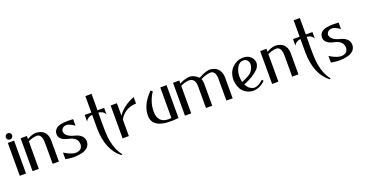

<svg xmlns="http://www.w3.org/2000/svg" viewBox="-34 -1599 5152 2679"><g transform="rotate(-20 2542.0 -259.0)"><path d="M0 0V-488H93V0ZM0 -569C0 -555.7 4.5 -544.5 13.5 -535.5C22.5 -526.5 33.3 -522 46 -522C59.3 -522 70.5 -526.5 79.5 -535.5C88.5 -544.5 93 -555.7 93 -569C93 -582.3 88.7 -593.3 80 -602C71.3 -610.7 60.7 -615 48 -615C34.7 -615 23.3 -610.5 14 -601.5C4.7 -592.5 0 -581.7 0 -569Z M283 -443C325 -468.3 366.7 -483 408 -487C518.7 -483.7 576.3 -428 581 -320V0H488V-306C488.7 -396.7 462.7 -442.7 410 -444C361.3 -440 319 -428 283 -408V0H190V-488H283Z M970 -488C866 -495.3 791.7 -488.8 747 -468.5C702.3 -448.2 680 -413.7 680 -365C684 -307 729.5 -269.2 816.5 -251.5C903.5 -233.8 947 -190.7 947 -122C944.3 -74 918.7 -45.5 870 -36.5C821.3 -27.5 757 -48 677 -98V0C766.3 18.7 849 18.2 925 -1.5C1001 -21.2 1040.7 -64 1044 -130C1042.7 -198 997.8 -243 909.5 -265C821.2 -287 775.3 -325.7 772 -381C781.3 -417 803.2 -437.5 837.5 -442.5C871.8 -447.5 916 -430.3 970 -391Z M1447 205C1397.7 145 1364 66.7 1346 -30C1332 -86.7 1327.3 -228 1332 -454C1381.3 -448 1414 -427 1430 -391V-488H1332V-732H1240V-488H1142V-391C1158.7 -426.3 1191.3 -447.3 1240 -454V-251C1243.3 -35.7 1307 119.3 1431 214Z M1527 -488H1620V-304C1678 -386 1761 -447.7 1869 -489V-392C1757 -389.3 1674 -340.7 1620 -246V0H1527Z M1967 -161C1961.7 -275 2013 -386 2121 -494L2147 -473C2081.7 -374.3 2054 -271 2064 -163C2078 -63 2144.7 -20 2264 -34V-488H2357V0C2106.3 26.7 1976.3 -27 1967 -161Z M2860 -442C2889.3 -461.3 2931.7 -476.3 2987 -487C3094.3 -483.7 3152.3 -428 3161 -320V0H3068V-306C3071.3 -396.7 3045 -442.7 2989 -444C2940.3 -440 2892 -425 2844 -399C2854.7 -381 2859.3 -347 2858 -297V0H2765V-306C2769 -396 2738.3 -442 2673 -444C2624.3 -440 2582 -428 2546 -408V0H2453V-488H2546V-442C2574 -461.3 2615.7 -476.3 2671 -487C2727 -494.3 2778.3 -474.3 2825 -427Z M3327 -415C3371.7 -458.3 3420 -481 3472 -483C3541.3 -488.3 3591.5 -467 3622.5 -419C3653.5 -371 3649.3 -320.7 3610 -268C3555.3 -211.3 3478.7 -164 3380 -126C3402 -79.3 3434.2 -50.2 3476.5 -38.5C3518.8 -26.8 3571 -48.7 3633 -104L3650 -82C3594.7 -25.3 3530 2 3456 0C3402 -6 3357.3 -27.3 3322 -64C3286.7 -100.7 3265.3 -156.3 3258 -231C3259.3 -310.3 3282.3 -371.7 3327 -415ZM3542 -416C3524.7 -442.7 3494.3 -451.7 3451 -443C3413.7 -430.3 3385.8 -397.2 3367.5 -343.5C3349.2 -289.8 3348 -231.7 3364 -169C3391.3 -178.3 3426.2 -194.5 3468.5 -217.5C3510.8 -240.5 3539 -277 3553 -327C3563 -359.7 3559.3 -389.3 3542 -416Z M3840 -443C3882 -468.3 3923.7 -483 3965 -487C4075.7 -483.7 4133.3 -428 4138 -320V0H4045V-306C4045.7 -396.7 4019.7 -442.7 3967 -444C3918.3 -440 3876 -428 3840 -408V0H3747V-488H3840Z M4540 205C4490.7 145 4457 66.7 4439 -30C4425 -86.7 4420.3 -228 4425 -454C4474.3 -448 4507 -427 4523 -391V-488H4425V-732H4333V-488H4235V-391C4251.7 -426.3 4284.3 -447.3 4333 -454V-251C4336.3 -35.7 4400 119.3 4524 214Z M4912 -488C4808 -495.3 4733.7 -488.8 4689 -468.5C4644.3 -448.2 4622 -413.7 4622 -365C4626 -307 4671.5 -269.2 4758.5 -251.5C4845.5 -233.8 4889 -190.7 4889 -122C4886.3 -74 4860.7 -45.5 4812 -36.5C4763.3 -27.5 4699 -48 4619 -98V0C4708.3 18.7 4791 18.2 4867 -1.5C4943 -21.2 4982.7 -64 4986 -130C4984.7 -198 4939.8 -243 4851.5 -265C4763.2 -287 4717.3 -325.7 4714 -381C4723.3 -417 4745.2 -437.5 4779.5 -442.5C4813.8 -447.5 4858 -430.3 4912 -391Z"/></g></svg>

Font: Neocyr
Style: Regular
Weight: 400
Designer: Viktar Palstsiuk <vipals@gmail.com>
Version: 1.00